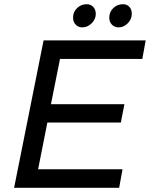

<svg xmlns="http://www.w3.org/2000/svg" viewBox="-20 -892 712 912"><path d="M435 -826Q435 -801 415.5 -781.5Q396 -762 371 -762Q352 -762 339.5 -775Q327 -788 327 -808Q327 -835 346 -853.5Q365 -872 392 -872Q411 -872 423 -859Q435 -846 435 -826ZM606 -826Q606 -801 587 -781.5Q568 -762 543 -762Q524 -762 511.5 -775Q499 -788 499 -808Q499 -835 518 -853.5Q537 -872 564 -872Q583 -872 594.5 -859.5Q606 -847 606 -826ZM656 -612H265L222 -397H571L554 -310H205L161 -88H562L546 0H47L187 -700H672Z"/></svg>

Font: TypoPRO Montserrat
Style: Italic
Weight: 400
Italic angle: -11.3°
Designer: Julieta Ulanovsky
Foundry: Julieta Ulanovsky
Version: Version 6.001